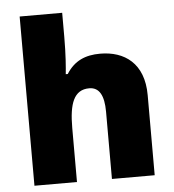

<svg xmlns="http://www.w3.org/2000/svg" viewBox="-54 -809 777 859"><g transform="rotate(-5 335.0 -380.0)"><path d="M257 -652V-760H66V0H257V-243C257 -352 279 -413 348 -413C393 -413 414 -375 414 -302V0H606V-360C606 -503 519 -563 410 -563C344 -563 294 -542 258 -485H249C252 -514 257 -570 257 -652Z"/></g></svg>

Font: Noto Sans Gujarati Black
Style: Regular
Weight: 900
Designer: Jelle Bosma - Monotype Design Team, Universal Thirst
Foundry: Monotype Imaging Inc.
Version: Version 2.106